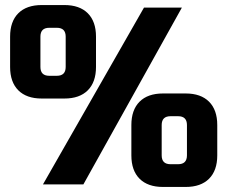

<svg xmlns="http://www.w3.org/2000/svg" viewBox="-20 -730 900 760"><path d="M150 0 550 -700H700L310 0ZM360 -465Q360 -405 327.5 -372.5Q295 -340 235 -340H145Q85 -340 52.5 -372.5Q20 -405 20 -465V-585Q20 -645 52.5 -677.5Q85 -710 145 -710H235Q295 -710 327.5 -677.5Q360 -645 360 -585ZM240 -585Q240 -620 205 -620H175Q140 -620 140 -585V-465Q140 -430 175 -430H205Q240 -430 240 -465ZM840 -115Q840 -55 807.5 -22.5Q775 10 715 10H625Q565 10 532.5 -22.5Q500 -55 500 -115V-235Q500 -295 532.5 -327.5Q565 -360 625 -360H715Q775 -360 807.5 -327.5Q840 -295 840 -235ZM720 -235Q720 -270 685 -270H655Q620 -270 620 -235V-115Q620 -80 655 -80H685Q720 -80 720 -115Z"/></svg>

Font: Russo One
Style: Regular
Weight: 400
Designer: Jovanny lemonad
Foundry: Jovanny Lemonad
Version: Version 1.001